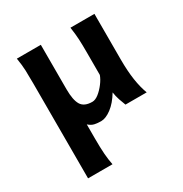

<svg xmlns="http://www.w3.org/2000/svg" viewBox="-135 -478 726 762"><g transform="rotate(-30 228.0 -97.5)"><path d="M52.7 179.2V-256.3Q52.7 -291 51.8 -315.9Q50.8 -340.8 45.4 -373.5H155.3Q155.3 -373.5 155.3 -350.3Q155.3 -327.1 155.3 -293Q155.3 -258.8 155.3 -225.1Q155.3 -191.4 155.3 -169.9Q155.3 -120.6 168.9 -97.9Q182.6 -75.2 219.7 -75.2Q233.4 -75.2 249.3 -87.6Q265.1 -100.1 278.8 -118.2Q292.5 -136.2 298.3 -152.8V-256.3Q298.3 -292.5 297.1 -316.2Q295.9 -339.8 291 -373.5H400.9Q400.9 -373.5 400.9 -350.8Q400.9 -328.1 400.9 -294.2Q400.9 -260.3 400.9 -224.9Q400.9 -189.5 400.9 -164.6Q400.9 -111.3 407 -71Q413.1 -30.8 424.8 0H327.6Q322.8 -11.7 316.4 -30.3Q310.1 -48.8 307.6 -67.4Q285.2 -30.3 259 -10.7Q232.9 8.8 211.4 8.8Q195.8 8.8 181.9 5.9Q168 2.9 155.3 -8.8V54.7Q155.3 98.6 157.5 127.2Q159.7 155.8 164.6 179.2Z"/></g></svg>

Font: Harmattan
Style: Bold
Weight: 700
Designer: George W. Nuss III and SIL International
Foundry: SIL International
Version: Version 4.000